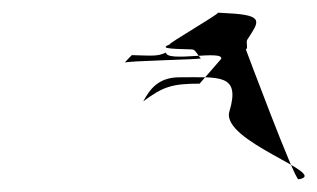

<svg xmlns="http://www.w3.org/2000/svg" viewBox="-20 -324 501 303"><path d="M177 -225C176 -228 298 -230 297 -232C292 -236 289 -246 283 -246C243 -247 233 -248 248 -254C243 -254 326 -302 324 -304L341 -303C399 -300 388 -289 370 -261C368 -256 372 -248 368 -246C368 -246 445 -40 451 -41C503 -49 328 -101 342 -148C360 -208 326 -202 263 -202C229 -202 216 -182 206 -164C237 -187 251 -192 295 -192L329 -231C334 -246 243 -225 242 -241C228 -235 223 -236 188 -237C187 -236 177 -226 177 -225Z"/></svg>

Font: Zinc
Style: Obl
Weight: 400
Version: Version 1